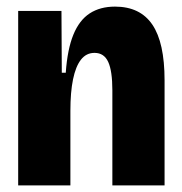

<svg xmlns="http://www.w3.org/2000/svg" viewBox="-20 -561 550 581"><path d="M35 0V-315V-528H166L167 -341H179Q184 -412 202 -456Q220 -500 251.5 -520.5Q283 -541 328 -541Q404 -541 441 -486.5Q478 -432 478 -318V0H320V-288Q320 -346 307.5 -373.5Q295 -401 266 -401Q241 -401 225 -380.5Q209 -360 201 -321Q193 -282 193 -226V0Z"/></svg>

Font: Bricolage Grotesque 72pt SemiCondensed ExtraBold
Style: Regular
Weight: 800
Width: 4
Designer: Mathieu Triay
Foundry: Atelier Triay
Version: Version 1.001;gftools[0.9.33.dev8+g029e19f]